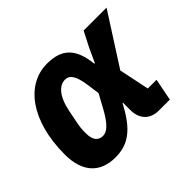

<svg xmlns="http://www.w3.org/2000/svg" viewBox="-124 -721 918 918"><g transform="rotate(-45 334.5 -262.5)"><path d="M594 -112H535L503 -266L669 -525H514L474 -447L442 -377H438C426 -489 379 -537 278 -537C137 -537 31 -397 31 -170C31 -48 92 12 193 12C275 12 336 -24 400 -148H403V-99C403 -36 440 0 498 0H572ZM223 -103C194 -103 174 -122 174 -170C174 -194 175 -209 180 -235L194 -305C211 -388 248 -422 285 -422C314 -422 334 -399 344 -327L353 -263L317 -197C277 -123 249 -103 223 -103Z"/></g></svg>

Font: Braiins Sans
Style: Bold Italic
Weight: 700
Italic angle: -11.31°
Designer: Mike Abbink, Paul van der Laan, Pieter van Rosmalen, Jiri Chlebus, Lubos Buracinsky
Foundry: Bold Monday, Sudetype
Version: Version 1.000;hotconv 1.0.109;makeotfexe 2.5.65596